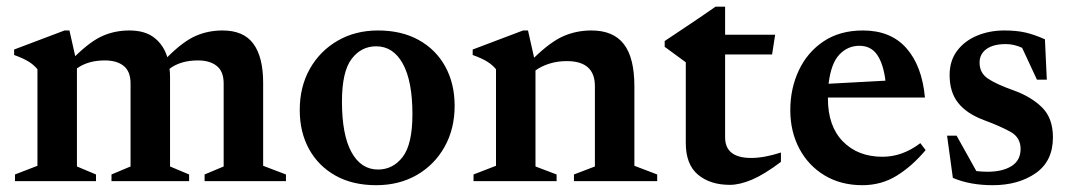

<svg xmlns="http://www.w3.org/2000/svg" viewBox="-20 -532 3147 564"><path d="M479.5 -306V-43L535.5 -19.5V0H307.5V-19.5L363.5 -43V-287Q363.5 -322 343.5 -338.2Q323.5 -354.5 288 -354.5Q238.5 -354.5 206 -331V-43L262 -19.5V0H24V-19.5L90 -45V-328.5Q79.5 -341.5 64.2 -351Q49 -360.5 21.5 -370.5V-386.5L169.5 -442.5H184L201 -367Q246.5 -411.5 282.5 -427Q318.5 -442.5 360 -442.5Q406 -442.5 433.2 -421.2Q460.5 -400 471.5 -364Q518 -410.5 554.8 -426.5Q591.5 -442.5 633.5 -442.5Q696 -442.5 724.5 -403.2Q753 -364 753 -289V-45L820 -19.5V0H581V-19.5L637 -43V-287Q637 -322 616.8 -338.2Q596.5 -354.5 561.5 -354.5Q510.5 -354.5 478 -330Q479.5 -318.5 479.5 -306Z M1085 12Q1016 12 965.8 -16Q915.5 -44 888 -93.8Q860.5 -143.5 860.5 -209Q860.5 -277 890 -329.5Q919.5 -382 971.5 -412.2Q1023.5 -442.5 1090.5 -442.5Q1159.5 -442.5 1210 -414.5Q1260.5 -386.5 1288 -336.5Q1315.5 -286.5 1315.5 -221Q1315.5 -153.5 1286 -100.8Q1256.5 -48 1204.5 -18Q1152.5 12 1085 12ZM1090.5 -34Q1134.5 -34 1163 -71.2Q1191.5 -108.5 1191.5 -196.5Q1191.5 -294 1163.2 -345Q1135 -396 1085 -396Q1041 -396 1012.8 -358.8Q984.5 -321.5 984.5 -233.5Q984.5 -136 1012.5 -85Q1040.5 -34 1090.5 -34Z M1666 -19.5 1727.5 -43V-279Q1727.5 -352.5 1645 -352.5Q1617 -352.5 1593 -344.8Q1569 -337 1553 -325V-43L1615 -19.5V0H1371V-19.5L1437 -45V-328.5Q1426.5 -341.5 1411.2 -351Q1396 -360.5 1368.5 -370.5V-386.5L1516.5 -442.5H1531L1549 -362.5Q1597.5 -409.5 1635.5 -426Q1673.5 -442.5 1717.5 -442.5Q1781.5 -442.5 1812.5 -402.5Q1843.5 -362.5 1843.5 -278.5V-45L1910.5 -19.5V0H1666Z M2110 -128.5Q2110 -68 2187 -68Q2224.5 -68 2274 -84V-56.5Q2225 -19.5 2188.8 -4.2Q2152.5 11 2124 11Q2066 11 2030.2 -19Q1994.5 -49 1994.5 -112V-349L1932.5 -394.5V-411.5Q1965.5 -433.5 2007 -461.2Q2048.5 -489 2082 -512.5H2110V-430H2257L2248 -372H2110Z M2515 -442.5Q2596.5 -442.5 2642.5 -390.5Q2688.5 -338.5 2697 -245.5H2412V-242.5Q2412 -161.5 2456 -116.5Q2500 -71.5 2572.5 -71.5Q2631 -71.5 2683.5 -111.5L2699 -91Q2659 -43.5 2614 -15.8Q2569 12 2513 12Q2450 12 2402.2 -16.8Q2354.5 -45.5 2328 -95.5Q2301.5 -145.5 2301.5 -208.5Q2301.5 -272 2326.5 -325.2Q2351.5 -378.5 2399.2 -410.5Q2447 -442.5 2515 -442.5ZM2504.5 -397.5Q2470 -397.5 2445.5 -371.5Q2421 -345.5 2414 -286L2581 -295Q2575 -344 2556.8 -370.8Q2538.5 -397.5 2504.5 -397.5Z M2930.5 -442.5Q2965.5 -442.5 2992 -436.5Q3018.5 -430.5 3049.5 -416.5L3055 -298H3026L2982.5 -391.5Q2959 -402.5 2934.5 -402.5Q2898 -402.5 2877.8 -388Q2857.5 -373.5 2857.5 -348Q2857.5 -318 2881.5 -301.5Q2905.5 -285 2957.5 -266.5Q3009 -248 3041 -216.5Q3073 -185 3073 -128.5Q3073 -58.5 3022.2 -23.2Q2971.5 12 2896 12Q2829 12 2779 -9.5L2762 -133.5H2790L2848 -29.5Q2856.5 -28.5 2864.5 -28Q2872.5 -27.5 2880.5 -27.5Q2925 -27.5 2951.5 -44.2Q2978 -61 2978 -94.5Q2978 -128 2948.8 -144.5Q2919.5 -161 2869.5 -179.5Q2820 -198 2794.8 -229.5Q2769.5 -261 2769.5 -311.5Q2769.5 -353.5 2791.5 -382.8Q2813.5 -412 2850 -427.2Q2886.5 -442.5 2930.5 -442.5Z"/></svg>

Font: Newsreader Text SemiBold
Style: Regular
Weight: 600
Designer: Hugues Gentile
Foundry: Production Type
Version: Version 1.001